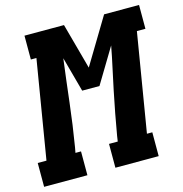

<svg xmlns="http://www.w3.org/2000/svg" viewBox="-141 -834 891 934"><g transform="rotate(-15 304.5 -367.5)"><path d="M-33 0V-120H11L93 -615H65V-735H264L327 -504L466 -735H642V-615H599L517 -120H544V0H326V-120H370L374 -147Q383 -201 393.5 -255.5Q404 -310 415 -364Q426 -418 438 -472Q450 -526 460 -580L354 -404H267L219 -580Q205 -472 192.5 -363.5Q180 -255 162 -147L157 -120H185V0Z"/></g></svg>

Font: Iosevka Slab HvExObl
Style: Regular
Weight: 900
Width: 7
Italic angle: -9°
Monospace: yes
Designer: Belleve Invis
Foundry: Belleve Invis
Version: Version 11.1.1; ttfautohint (v1.8.3)